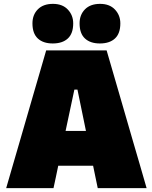

<svg xmlns="http://www.w3.org/2000/svg" viewBox="-20 -974 789 994"><path d="M12 0Q28.5 -57 47 -120.8Q65.5 -184.5 82 -241L153 -486Q172.5 -553 188 -606Q203.5 -659 219 -713H532Q548.5 -656 564 -603Q579.5 -550 598 -486L669 -241Q686.5 -182 704.5 -119.5Q722.5 -57 739 0H486Q480 -28.5 474 -57.8Q468 -87 462 -116H281.5Q275.5 -86.5 269.2 -57Q263 -27.5 257 0ZM365 -510 319.5 -296H425L381 -510ZM497 -749Q447.5 -749 419.8 -774.8Q392 -800.5 392 -853Q392 -897.5 420 -925.8Q448 -954 498 -954Q547.5 -954 575.2 -924.5Q603 -895 603 -853Q603 -800.5 575.2 -774.8Q547.5 -749 497 -749ZM253 -749Q203.5 -749 175.8 -774.8Q148 -800.5 148 -853Q148 -897.5 176 -925.8Q204 -954 254 -954Q303.5 -954 331.2 -924.5Q359 -895 359 -853Q359 -800.5 331.2 -774.8Q303.5 -749 253 -749Z"/></svg>

Font: Commissioner Black
Style: Regular
Weight: 900
Designer: Kostas Bartsokas
Foundry: Kostas Bartsokas
Version: Version 1.000; ttfautohint (v1.8.3)